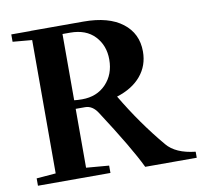

<svg xmlns="http://www.w3.org/2000/svg" viewBox="-75 -746 893 828"><g transform="rotate(-10 371.5 -331.5)"><path d="M25.9 0V-32.2L110.4 -39.1V-623L25.9 -630.4V-662.6H110.4V-663.1H342.3Q452.1 -663.1 512.2 -616.9Q572.3 -570.8 572.3 -491.7Q572.3 -430.2 534.9 -385.5Q497.6 -340.8 428.7 -319.3Q505.4 -189.9 596.7 -81.5Q634.8 -35.6 721.2 -26.4V0H495.6Q453.6 -87.9 339.8 -263.2Q317.4 -298.3 285.2 -298.3H243.7V-40.5L343.3 -32.2V0ZM243.7 -626V-335.9Q257.8 -334 278.3 -334Q343.3 -334 383.3 -376Q423.3 -418 423.3 -482.9Q423.3 -544.4 385 -585.2Q346.7 -626 277.3 -626Z"/></g></svg>

Font: Elstob 10pt SemiBold
Style: Regular
Weight: 600
Designer: Peter S. Baker
Version: Version 1.015